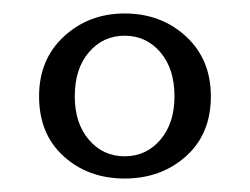

<svg xmlns="http://www.w3.org/2000/svg" viewBox="-20 -628 371 285"><path d="M293 -485Q293 -429 256 -396Q219 -363 165 -363Q111 -363 74.5 -396Q38 -429 38 -485Q38 -540 75 -574Q112 -608 165 -608Q219 -608 256 -574Q293 -540 293 -485ZM239 -485Q239 -526 218 -550.5Q197 -575 165 -575Q133 -575 112 -550.5Q91 -526 91 -485Q91 -445 112 -420.5Q133 -396 165 -396Q197 -396 218 -420.5Q239 -445 239 -485Z"/></svg>

Font: GFS Artemisia
Style: Bold
Weight: 700
Designer: Designed by Takis Katsoulidis.
Foundry: Designed by Takis Katsoulidis.
Version: Version 1.0